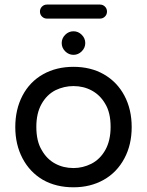

<svg xmlns="http://www.w3.org/2000/svg" viewBox="-20 -797 634 828"><path d="M152.3 -747.1Q152.3 -759.8 161.1 -768.6Q169.9 -777.3 182.6 -777.3H411.1Q423.8 -777.3 432.6 -768.6Q441.4 -759.8 441.4 -747.1Q441.4 -734.4 432.6 -725.6Q423.8 -716.8 411.1 -716.8H182.6Q169.9 -716.8 161.1 -725.6Q152.3 -734.4 152.3 -747.1ZM246.1 -611.3Q246.1 -631.8 261.2 -647Q276.4 -662.1 296.9 -662.1Q317.4 -662.1 332.5 -647Q347.7 -631.8 347.7 -611.3Q347.7 -590.8 332.5 -575.7Q317.4 -560.5 296.9 -560.5Q276.4 -560.5 261.2 -575.7Q246.1 -590.8 246.1 -611.3ZM165 -21.5Q108.4 -54.7 77.1 -114.3Q45.9 -173.8 45.9 -249Q45.9 -325.2 77.1 -384.8Q108.4 -444.3 165.5 -476.6Q222.7 -508.8 296.9 -508.8Q371.1 -508.8 427.7 -476.6Q485.4 -443.4 516.6 -384.3Q547.9 -325.2 547.9 -249Q547.9 -172.9 516.6 -114.3Q484.4 -53.7 427.2 -21.5Q370.1 10.7 296.9 10.7Q221.7 10.7 165 -21.5ZM374 -90.8Q412.1 -110.4 434.6 -150.9Q457 -191.4 457 -250Q457 -311.5 433.6 -349.6Q412.1 -386.7 376.5 -406.2Q340.8 -425.8 296.9 -425.8Q256.8 -425.8 219.7 -408.2Q181.6 -388.7 159.2 -348.6Q136.7 -308.6 136.7 -250Q136.7 -187.5 160.2 -149.4Q181.6 -111.3 217.3 -91.8Q252.9 -72.3 296.9 -72.3Q336.9 -72.3 374 -90.8Z"/></svg>

Font: jf-openhuninn-1.1
Style: Regular
Weight: 400
Designer: [Kosugi Maru]
      Designed by Motoya company      

      [Varela Round]
      Joe Prince(Latin component); Avraham Co
Foundry: justfont CO.,LTD.
Version: 1.1